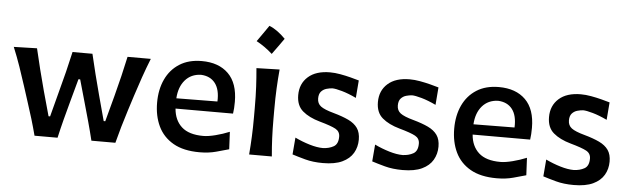

<svg xmlns="http://www.w3.org/2000/svg" viewBox="-50 -993 3904 1192"><g transform="rotate(5 1902.0 -397.0)"><path d="M192.4 0Q179.2 -50.8 163.8 -102.1Q148.4 -153.3 131.3 -205.1L100.6 -300.8Q81.5 -360.4 61.3 -418.9Q41 -477.5 16.1 -538.1L160.6 -542Q174.8 -480.5 191.7 -412.8Q208.5 -345.2 225.6 -282.7L268.6 -127.9H278.3L319.8 -286.1Q336.9 -348.6 352.5 -411.6Q368.2 -474.6 382.3 -538.1H506.3Q520 -477.5 536.4 -413.6Q552.7 -349.6 569.3 -287.1L612.3 -127.9H622.1L665.5 -290Q681.6 -350.6 697.5 -416.7Q713.4 -482.9 725.1 -538.1H870.1Q846.2 -478 825.7 -419.2Q805.2 -360.4 786.1 -300.8L755.9 -206.1Q739.3 -153.8 724.1 -101.6Q709 -49.3 696.3 0H546.9Q533.2 -56.6 516.6 -116.7Q500 -176.8 484.4 -231.4L444.3 -373H433.6L394.5 -230Q379.4 -175.3 364 -116Q348.6 -56.6 335.9 0Z M1221.7 13.2Q1121.6 13.2 1057.6 -23.4Q993.7 -60.1 963.1 -124.3Q932.6 -188.5 932.6 -271.5Q932.6 -353.5 962.2 -416.7Q991.7 -480 1048.6 -516.1Q1105.5 -552.2 1187 -552.2Q1293 -552.2 1353 -492.9Q1413.1 -433.6 1413.1 -317.4Q1413.1 -295.9 1411.9 -278.6Q1410.6 -261.2 1408.2 -244.1H1049.8Q1055.7 -171.9 1100.8 -130.9Q1146 -89.8 1235.8 -89.8Q1266.6 -89.8 1311.8 -101.3Q1356.9 -112.8 1398.4 -129.9L1403.8 -21.5Q1371.1 -12.2 1324.7 0.5Q1278.3 13.2 1221.7 13.2ZM1305.2 -310.5Q1308.6 -384.8 1277.8 -424.6Q1247.1 -464.4 1188.5 -466.8Q1127.4 -464.4 1090.6 -421.9Q1053.7 -379.4 1049.3 -308.1Z M1586 -806.6Q1611.8 -796.4 1637 -778.1Q1662.3 -759.9 1687 -734.6Q1669.8 -709.9 1651.8 -684.9Q1633.8 -660 1615 -634.2Q1569.9 -675.5 1515.1 -705.1Q1533.3 -730.9 1550.8 -755.8Q1568.3 -780.8 1586 -806.6ZM1529.8 0Q1534.7 -58.6 1537.1 -113.5Q1539.6 -168.5 1539.6 -235.4V-289.1Q1539.6 -364.7 1536.6 -422.1Q1533.7 -479.5 1528.3 -538.1L1672.4 -542Q1667 -482.4 1664.1 -424.3Q1661.1 -366.2 1661.1 -289.1V-235.4Q1661.1 -168.5 1663.6 -113.5Q1666 -58.6 1671.4 0Z M1990.2 13.2Q1928.2 13.2 1879.6 0Q1831.1 -13.2 1798.3 -23.9L1807.1 -129.4Q1851.6 -107.9 1898.7 -93.8Q1945.8 -79.6 1982.9 -79.6Q2021 -81.1 2049.1 -96.9Q2077.1 -112.8 2077.1 -158.7Q2077.1 -190.9 2049.1 -206.3Q2021 -221.7 1949.2 -241.7Q1881.3 -260.7 1841.3 -294.9Q1801.3 -329.1 1801.3 -394Q1801.3 -465.3 1849.9 -508.5Q1898.4 -551.8 1986.3 -551.8Q2016.6 -551.8 2050.5 -545.7Q2084.5 -539.6 2115.7 -531.5Q2147 -523.4 2168 -517.1L2159.2 -407.7Q2109.9 -431.2 2069.3 -442.6Q2028.8 -454.1 2008.8 -454.1Q1992.2 -453.1 1972.9 -447.8Q1953.6 -442.4 1939.9 -427.5Q1926.3 -412.6 1926.3 -383.8Q1926.3 -352.5 1949.2 -335.2Q1972.2 -317.9 2029.8 -302.2Q2085.9 -286.6 2123.8 -268.6Q2161.6 -250.5 2180.9 -222.9Q2200.2 -195.3 2200.2 -150.9Q2200.2 -105 2178.5 -67.6Q2156.7 -30.3 2110.6 -8.5Q2064.5 13.2 1990.2 13.2Z M2486.8 13.2Q2424.8 13.2 2376.2 0Q2327.6 -13.2 2294.9 -23.9L2303.7 -129.4Q2348.1 -107.9 2395.3 -93.8Q2442.4 -79.6 2479.5 -79.6Q2517.6 -81.1 2545.7 -96.9Q2573.7 -112.8 2573.7 -158.7Q2573.7 -190.9 2545.7 -206.3Q2517.6 -221.7 2445.8 -241.7Q2377.9 -260.7 2337.9 -294.9Q2297.9 -329.1 2297.9 -394Q2297.9 -465.3 2346.4 -508.5Q2395 -551.8 2482.9 -551.8Q2513.2 -551.8 2547.1 -545.7Q2581.1 -539.6 2612.3 -531.5Q2643.6 -523.4 2664.6 -517.1L2655.8 -407.7Q2606.4 -431.2 2565.9 -442.6Q2525.4 -454.1 2505.4 -454.1Q2488.8 -453.1 2469.5 -447.8Q2450.2 -442.4 2436.5 -427.5Q2422.9 -412.6 2422.9 -383.8Q2422.9 -352.5 2445.8 -335.2Q2468.8 -317.9 2526.4 -302.2Q2582.5 -286.6 2620.4 -268.6Q2658.2 -250.5 2677.5 -222.9Q2696.8 -195.3 2696.8 -150.9Q2696.8 -105 2675 -67.6Q2653.3 -30.3 2607.2 -8.5Q2561 13.2 2486.8 13.2Z M3073.2 13.2Q2973.1 13.2 2909.2 -23.4Q2845.2 -60.1 2814.7 -124.3Q2784.2 -188.5 2784.2 -271.5Q2784.2 -353.5 2813.7 -416.7Q2843.3 -480 2900.1 -516.1Q2957 -552.2 3038.6 -552.2Q3144.5 -552.2 3204.6 -492.9Q3264.6 -433.6 3264.6 -317.4Q3264.6 -295.9 3263.4 -278.6Q3262.2 -261.2 3259.8 -244.1H2901.4Q2907.2 -171.9 2952.4 -130.9Q2997.6 -89.8 3087.4 -89.8Q3118.2 -89.8 3163.3 -101.3Q3208.5 -112.8 3250 -129.9L3255.4 -21.5Q3222.7 -12.2 3176.3 0.5Q3129.9 13.2 3073.2 13.2ZM3156.7 -310.5Q3160.2 -384.8 3129.4 -424.6Q3098.6 -464.4 3040 -466.8Q2979 -464.4 2942.1 -421.9Q2905.3 -379.4 2900.9 -308.1Z M3553.2 13.2Q3491.2 13.2 3442.6 0Q3394 -13.2 3361.3 -23.9L3370.1 -129.4Q3414.6 -107.9 3461.7 -93.8Q3508.8 -79.6 3545.9 -79.6Q3584 -81.1 3612.1 -96.9Q3640.1 -112.8 3640.1 -158.7Q3640.1 -190.9 3612.1 -206.3Q3584 -221.7 3512.2 -241.7Q3444.3 -260.7 3404.3 -294.9Q3364.3 -329.1 3364.3 -394Q3364.3 -465.3 3412.8 -508.5Q3461.4 -551.8 3549.3 -551.8Q3579.6 -551.8 3613.5 -545.7Q3647.5 -539.6 3678.7 -531.5Q3710 -523.4 3731 -517.1L3722.2 -407.7Q3672.9 -431.2 3632.3 -442.6Q3591.8 -454.1 3571.8 -454.1Q3555.2 -453.1 3535.9 -447.8Q3516.6 -442.4 3502.9 -427.5Q3489.3 -412.6 3489.3 -383.8Q3489.3 -352.5 3512.2 -335.2Q3535.2 -317.9 3592.8 -302.2Q3648.9 -286.6 3686.8 -268.6Q3724.6 -250.5 3743.9 -222.9Q3763.2 -195.3 3763.2 -150.9Q3763.2 -105 3741.5 -67.6Q3719.7 -30.3 3673.6 -8.5Q3627.4 13.2 3553.2 13.2Z"/></g></svg>

Font: Pinar SemiBold
Style: Regular
Weight: 600
Designer: Amin Abedi
Version: Version 3.000